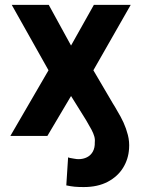

<svg xmlns="http://www.w3.org/2000/svg" viewBox="-20 -550 571 777"><path d="M176.3 -265.6 27.5 -530.3H177.3L267.5 -365.7L359.9 -530.3H509L357.9 -265.6L436.7 -131.4Q441.1 -125.1 445 -118Q448.9 -110.9 453.3 -103.5Q469.5 -76.9 480 -53.8Q490.6 -30.6 497.5 -3.8Q504.4 23.1 502.3 51.6Q499.7 94.2 477.9 129.3Q456.1 164.5 415.8 185.8Q375.4 207 318.6 207Q297.6 207 282 205.6Q266.4 204.1 248.3 200.2L255.6 86.8L263 89.2Q271.2 90.6 280.8 92.3Q290.4 94.1 297.7 94.1Q316.7 94.1 332 86.4Q347.3 78.8 355.8 63.3Q364.3 47.9 363.6 25.9Q365 13.7 361.5 1.6Q358 -10.6 350.3 -25.2Q342.6 -39.8 328.3 -63.9L267.5 -161.5L171.8 0H22Z"/></svg>

Font: Pretendard JP Variable
Style: Regular
Weight: 400
Designer: Base glyphs from Inter by Rasmus Andersson; Hangul glyphs from Noto Sans CJK(Source Han Sans) by Jang Soo-young and Kang
Foundry: Kil Hyung-jin
Version: Version 1.307;Glyphs 3.2 (3192)